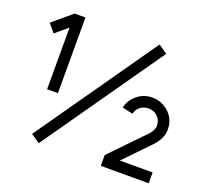

<svg xmlns="http://www.w3.org/2000/svg" viewBox="-120 -851 1095 1002"><g transform="rotate(20 428.0 -350.0)"><path d="M663 -427Q616 -427 580 -397Q543 -366 536 -325L594 -312Q600 -338 619 -352Q639 -367 665 -367Q694 -367 714 -348Q736 -328 736 -296Q736 -271 708 -242L532 -60V0H798V-60H616L752 -201Q796 -248 796 -296Q796 -352 758 -389Q718 -427 663 -427ZM604 -700 138 -34 187 0 653 -666ZM132 -700 26 -611 64 -565 132 -622V-280H192V-700Z"/></g></svg>

Font: Unageo
Style: Light
Weight: 300
Designer: Richard Sepsi
Foundry: Richard Sepsi
Version: Version 2.000